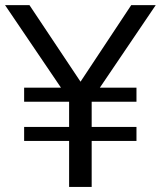

<svg xmlns="http://www.w3.org/2000/svg" viewBox="-25 -739 636 759"><path d="M248.2 -182H70.4V-237.1H248.2V-336.9H70.4V-392.5H223.3V-381.7L-5.1 -718.8H91.4L304.4 -399.4H282.3L493.8 -718.8H590.7L362.5 -381.7V-392.5H514.5V-336.9H337.4V-237.1H514.5V-182H337.4V0H248.2Z"/></svg>

Font: Min Sans VF VF
Style: Regular
Weight: 400
Designer: Jinseong-Kim, NotoSansCJK, Nunito
Foundry: Jinseong-Kim
Version: Version 1.420;Glyphs 3.1.2 (3151)